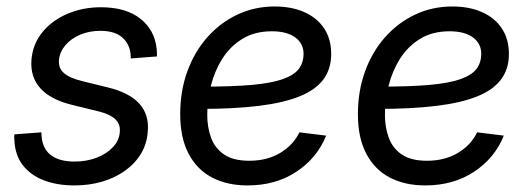

<svg xmlns="http://www.w3.org/2000/svg" viewBox="-20 -561 1636 593"><path d="M210 11.7Q156.2 11.7 115.2 -4.2Q74.2 -20 50.3 -51Q26.4 -82 24.4 -128.4Q23.9 -132.8 23.9 -137Q23.9 -141.1 24.4 -146L107.9 -152.3Q107.9 -106.4 134.3 -84.2Q160.6 -62 210.4 -62Q247.6 -62 278.6 -74Q309.6 -85.9 329.1 -106.9Q348.6 -127.9 350.1 -154.3Q352.1 -178.2 335.4 -193.4Q318.8 -208.5 285.2 -216.8L201.7 -237.3Q136.2 -253.4 104.7 -288.3Q73.2 -323.2 77.1 -376Q81.1 -424.8 110.8 -461.4Q140.6 -498 188.2 -518.3Q235.8 -538.6 291.5 -538.6Q368.7 -538.6 413.3 -503.4Q458 -468.3 463.9 -409.7Q464.4 -403.8 464.6 -398.4Q464.8 -393.1 464.8 -386.7L383.8 -380.4Q384.8 -418 361.3 -441.9Q337.9 -465.8 290 -465.8Q255.4 -465.8 227.1 -453.6Q198.7 -441.4 181.4 -420.7Q164.1 -399.9 162.1 -375Q160.2 -350.1 177.7 -335Q195.3 -319.8 233.9 -310.5L313 -291Q379.4 -274.9 410.2 -241Q440.9 -207 436.5 -155.8Q434.1 -117.2 415.5 -86.4Q397 -55.7 365.7 -33.4Q334.5 -11.2 294.7 0.2Q254.9 11.7 210 11.7Z M744.6 11.7Q681.6 11.7 635 -12.7Q588.4 -37.1 562.5 -86.2Q536.6 -135.3 536.6 -208.5Q536.6 -280.3 558.8 -341.1Q581.1 -401.9 620.8 -446.5Q660.6 -491.2 713.6 -516.1Q766.6 -541 828.1 -541Q880.9 -541 920.2 -523.4Q959.5 -505.9 981.2 -473.1Q1002.9 -440.4 1002.9 -394.5Q1002.9 -348.1 978.8 -315.7Q954.6 -283.2 904.8 -263.2Q855 -243.2 778.6 -233.9Q702.1 -224.6 597.7 -224.6L609.4 -293.5Q698.7 -293.5 758.3 -298.8Q817.9 -304.2 852.8 -316.4Q887.7 -328.6 902.6 -347.9Q917.5 -367.2 917.5 -395Q917.5 -426.8 891.6 -445.6Q865.7 -464.4 819.8 -464.4Q766.6 -464.4 728.5 -440.9Q690.4 -417.5 666.5 -379.4Q642.6 -341.3 631.3 -295.9Q620.1 -250.5 620.1 -206.1Q620.1 -168 631.8 -135.7Q643.6 -103.5 671.9 -84Q700.2 -64.5 750 -64.5Q804.7 -64.5 845.2 -88.6Q885.7 -112.8 904.8 -152.3L987.3 -142.1Q959 -72.3 895 -30.3Q831.1 11.7 744.6 11.7Z M1293.5 11.7Q1230.5 11.7 1183.8 -12.7Q1137.2 -37.1 1111.3 -86.2Q1085.4 -135.3 1085.4 -208.5Q1085.4 -280.3 1107.7 -341.1Q1129.9 -401.9 1169.7 -446.5Q1209.5 -491.2 1262.5 -516.1Q1315.4 -541 1377 -541Q1429.7 -541 1469 -523.4Q1508.3 -505.9 1530 -473.1Q1551.8 -440.4 1551.8 -394.5Q1551.8 -348.1 1527.6 -315.7Q1503.4 -283.2 1453.6 -263.2Q1403.8 -243.2 1327.4 -233.9Q1251 -224.6 1146.5 -224.6L1158.2 -293.5Q1247.6 -293.5 1307.1 -298.8Q1366.7 -304.2 1401.6 -316.4Q1436.5 -328.6 1451.4 -347.9Q1466.3 -367.2 1466.3 -395Q1466.3 -426.8 1440.4 -445.6Q1414.6 -464.4 1368.7 -464.4Q1315.4 -464.4 1277.3 -440.9Q1239.3 -417.5 1215.3 -379.4Q1191.4 -341.3 1180.2 -295.9Q1168.9 -250.5 1168.9 -206.1Q1168.9 -168 1180.7 -135.7Q1192.4 -103.5 1220.7 -84Q1249 -64.5 1298.8 -64.5Q1353.5 -64.5 1394 -88.6Q1434.6 -112.8 1453.6 -152.3L1536.1 -142.1Q1507.8 -72.3 1443.8 -30.3Q1379.9 11.7 1293.5 11.7Z"/></svg>

Font: Inter 24pt
Style: Italic
Weight: 400
Italic angle: -9.3988°
Designer: Rasmus Andersson
Foundry: rsms
Version: Version 4.001;git-66647c0bb